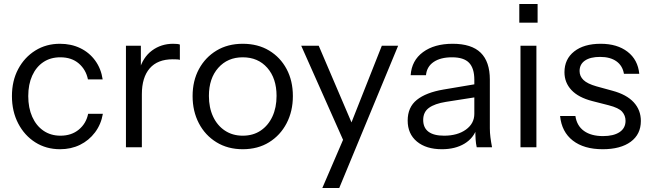

<svg xmlns="http://www.w3.org/2000/svg" viewBox="-20 -740 3269 965"><path d="M282 10Q212 10 157.5 -24.5Q103 -59 71.5 -119.5Q40 -180 40 -257Q40 -334 71.5 -393Q103 -452 157.5 -486Q212 -520 281 -520Q338 -520 383.5 -498Q429 -476 458.5 -435.5Q488 -395 496 -341H422Q412 -390 376 -421Q340 -452 283 -452Q234 -452 198 -428Q162 -404 142 -360Q122 -316 122 -257Q122 -198 142 -153Q162 -108 198.5 -83Q235 -58 284 -58Q339 -58 376 -88.5Q413 -119 423 -168H497Q488 -115 457.5 -74.5Q427 -34 382 -12Q337 10 282 10Z M613 0V-510H688V-380H693V0ZM693 -266 680 -387Q698 -452 744 -486Q790 -520 850 -520Q875 -520 884 -516V-439Q879 -441 870 -441.5Q861 -442 848 -442Q772 -442 732.5 -396.5Q693 -351 693 -266Z M1200 10Q1125 10 1068 -25Q1011 -60 979.5 -120.5Q948 -181 948 -257Q948 -334 980 -393Q1012 -452 1068.5 -486Q1125 -520 1200 -520Q1276 -520 1332.5 -486Q1389 -452 1420.5 -393Q1452 -334 1452 -257Q1452 -181 1420.5 -120.5Q1389 -60 1332.5 -25Q1276 10 1200 10ZM1200 -58Q1252 -58 1290 -83.5Q1328 -109 1349 -154Q1370 -199 1370 -258Q1370 -346 1323.5 -399Q1277 -452 1200 -452Q1124 -452 1077 -399Q1030 -346 1030 -258Q1030 -199 1051 -154Q1072 -109 1110.5 -83.5Q1149 -58 1200 -58Z M1600 205 1714 -60 1732 -88 1899 -510H1981L1685 205ZM1723 5 1494 -510H1582L1779 -49Z M2376 0Q2372 -17 2370.5 -39Q2369 -61 2369 -95H2364V-339Q2364 -397 2337.5 -424.5Q2311 -452 2252 -452Q2194 -452 2159.5 -428.5Q2125 -405 2121 -362H2044Q2049 -436 2106 -478Q2163 -520 2255 -520Q2350 -520 2396 -475Q2442 -430 2442 -340V-95Q2442 -73 2445 -49.5Q2448 -26 2453 0ZM2201 10Q2122 10 2075.5 -28.5Q2029 -67 2029 -134Q2029 -201 2075 -238Q2121 -275 2209 -290L2387 -320V-254L2221 -228Q2165 -219 2136 -198Q2107 -177 2107 -137Q2107 -98 2133.5 -78Q2160 -58 2212 -58Q2279 -58 2321.5 -88.5Q2364 -119 2364 -168L2377 -97Q2361 -46 2314.5 -18Q2268 10 2201 10Z M2596 0V-510H2676V0ZM2590 -626V-720H2682V-626Z M3009 10Q2915 10 2859 -33.5Q2803 -77 2795 -157H2872Q2879 -108 2915 -82Q2951 -56 3011 -56Q3064 -56 3094 -76Q3124 -96 3124 -133Q3124 -159 3107 -178.5Q3090 -198 3039 -211L2957 -232Q2887 -250 2852 -287.5Q2817 -325 2817 -377Q2817 -443 2866 -481.5Q2915 -520 2999 -520Q3082 -520 3134 -480Q3186 -440 3193 -369H3116Q3109 -410 3078 -432Q3047 -454 2996 -454Q2947 -454 2920 -435.5Q2893 -417 2893 -383Q2893 -357 2912.5 -338Q2932 -319 2978 -306L3058 -284Q3129 -265 3165 -226Q3201 -187 3201 -132Q3201 -65 3150 -27.5Q3099 10 3009 10Z"/></svg>

Font: Instrument Sans
Style: Regular
Weight: 400
Designer: Rodrigo Fuenzalida
Foundry: fragTYPE
Version: Version 1.000;gftools[0.9.28]